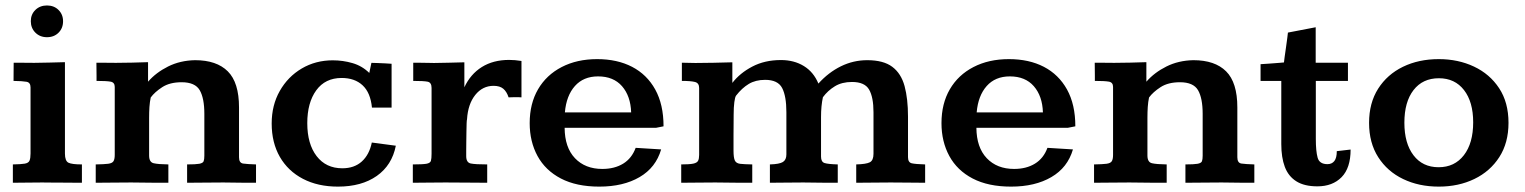

<svg xmlns="http://www.w3.org/2000/svg" viewBox="-20 -672 5606 706"><path d="M27.3 0V-67.4Q57.6 -67.9 71.3 -70.3Q85 -72.8 88.6 -81.5Q92.3 -90.3 92.3 -107.9V-350.6Q92.3 -368.7 77.6 -371.3Q63 -374 29.8 -374.5Q29.8 -391.6 30 -408.2Q30.3 -424.8 30.3 -441.4Q50.3 -441.4 69.1 -441.2Q87.9 -440.9 106 -440.9Q133.3 -441.4 161.6 -441.9Q189.9 -442.4 218.8 -443.4V-107.4Q218.8 -80.1 231.7 -73.7Q244.6 -67.4 281.2 -67.4V0Q266.1 0 245.6 -0.2Q225.1 -0.5 203.9 -0.5Q182.6 -0.5 164.3 -0.7Q146 -1 135.3 -1Q102.5 -1 78.1 -0.5Q53.7 0 27.3 0ZM152.8 -535.2Q127 -535.2 110.1 -552Q93.3 -568.8 93.3 -594.2Q93.3 -619.1 110.1 -635.5Q127 -651.9 152.8 -651.9Q178.7 -651.9 195.3 -635.3Q211.9 -618.7 211.9 -593.8Q211.9 -568.4 195.3 -551.8Q178.7 -535.2 152.8 -535.2Z M332 0Q332 -2.4 332 -12.2Q332 -22 332 -33.9Q332 -45.9 332 -55.4Q332 -64.9 332 -67.4Q362.8 -67.9 377.7 -69.8Q392.6 -71.8 397.2 -79.1Q401.9 -86.4 401.9 -102.5V-352.5Q401.9 -369.1 386.5 -371.8Q371.1 -374.5 335 -374.5Q335 -377.9 335 -393.1Q335 -408.2 334.7 -423.1Q334.5 -438 334.5 -441.4Q354 -441.4 371.8 -441.2Q389.6 -440.9 406.2 -440.9Q436.5 -440.9 465.3 -441.7Q494.1 -442.4 524.4 -443.4V-371.6Q553.7 -405.3 598.1 -427.5Q642.6 -449.7 697.3 -450.7Q776.4 -450.7 817.6 -409.7Q858.9 -368.7 858.9 -276.9V-93.8Q858.9 -72.8 874 -70.6Q889.2 -68.4 921.4 -67.4V0Q893.6 0 866.7 -0.2Q839.8 -0.5 801.3 -1Q763.7 -1 731.4 -0.5Q699.2 0 668 0V-67.4Q699.7 -67.4 712.9 -69.8Q726.1 -72.3 728.8 -79.1Q731.4 -85.9 731.4 -99.6V-253.4Q731.4 -311 714.4 -340.3Q697.3 -369.6 647.9 -369.6Q604.5 -369.6 576.7 -351.6Q548.8 -333.5 534.2 -313.5Q530.8 -297.4 529.5 -278.6Q528.3 -259.8 528.3 -238.8V-100.1Q528.3 -75.7 544.9 -71.8Q561.5 -67.9 599.1 -67.4V0Q566.9 0 536.4 -0.2Q505.9 -0.5 462.4 -1Q422.9 -1 392.6 -0.5Q362.3 0 332 0Z M1222.7 14.2Q1148.9 14.2 1094 -14.4Q1039.1 -43 1009 -95.2Q979 -147.5 979 -217.8Q979 -285.2 1008.8 -337.6Q1038.6 -390.1 1089.6 -420.2Q1140.6 -450.2 1203.6 -450.2Q1241.2 -450.2 1276.4 -439.9Q1311.5 -429.7 1337.9 -403.8L1345.7 -440.9Q1355 -440.9 1368.7 -440.2Q1382.3 -439.5 1396.5 -439Q1410.6 -438.5 1419.9 -437.5V-276.4H1347.7Q1342.3 -331.5 1313.2 -358.4Q1284.2 -385.3 1236.3 -385.3Q1175.8 -385.3 1142.8 -339.8Q1109.9 -294.4 1109.9 -219.2Q1109.9 -142.6 1144.3 -97.9Q1178.7 -53.2 1238.8 -53.2Q1282.7 -53.2 1310.3 -78.1Q1337.9 -103 1347.2 -147.9L1435.5 -136.2Q1421.4 -64.5 1365.5 -25.1Q1309.6 14.2 1222.7 14.2Z M1498 0V-67.4Q1533.7 -67.4 1547.9 -69.8Q1562 -72.3 1564.5 -80.6Q1566.9 -88.9 1566.9 -106.9V-348.6Q1566.9 -368.7 1552.5 -371.6Q1538.1 -374.5 1499.5 -374.5V-441.4Q1509.3 -441.4 1527.3 -441.2Q1545.4 -440.9 1560.5 -440.7Q1575.7 -440.4 1575.7 -440.4Q1602.5 -440.4 1630.4 -441.4Q1658.2 -442.4 1687.5 -442.9V-351.1Q1710 -399.4 1751.7 -425.5Q1793.5 -451.7 1852.1 -451.7Q1873.5 -451.7 1897.5 -447.8V-314Q1887.2 -314.9 1873.5 -314.7Q1859.9 -314.5 1850.1 -314Q1843.3 -335 1830.6 -345.7Q1817.9 -356.4 1794.9 -356.4Q1754.4 -356.4 1727.5 -322.8Q1700.7 -289.1 1697.3 -233.4Q1696.3 -231 1695.8 -218Q1695.3 -205.1 1695.1 -187Q1694.8 -168.9 1694.6 -150.1Q1694.3 -131.3 1694.3 -117.2Q1694.3 -103 1694.3 -97.7Q1694.3 -74.2 1711.2 -70.8Q1728 -67.4 1771.5 -67.4V0Q1734.9 0 1700.2 -0.5Q1665.5 -1 1617.7 -1Q1578.6 -1 1552.5 -0.5Q1526.4 0 1498 0Z M2183.6 14.2Q2099.6 14.2 2042.5 -15.6Q1985.4 -45.4 1956.5 -98.4Q1927.7 -151.4 1927.7 -219.2Q1927.7 -291 1958.5 -343.8Q1989.3 -396.5 2045.4 -425.5Q2101.6 -454.6 2175.8 -454.6Q2249.5 -454.6 2304.2 -426.3Q2358.9 -397.9 2389.4 -342.8Q2419.9 -287.6 2419.9 -207.5L2392.6 -202.1H2056.2Q2056.6 -129.9 2094.2 -90.3Q2131.8 -50.8 2194.8 -50.8Q2239.7 -50.8 2271.5 -70.3Q2303.2 -89.8 2317.4 -128.4L2411.1 -122.6Q2391.6 -55.7 2331.8 -20.8Q2272 14.2 2183.6 14.2ZM2057.1 -258.8H2300.8Q2298.8 -318.8 2267.3 -355Q2235.8 -391.1 2179.2 -391.1Q2125.5 -391.1 2094 -355.7Q2062.5 -320.3 2057.1 -258.8Z M2484.9 0V-67.4Q2515.1 -67.4 2529.1 -70.3Q2543 -73.2 2546.9 -80.8Q2550.8 -88.4 2550.8 -102.5V-348.6Q2550.8 -366.7 2535.4 -370.6Q2520 -374.5 2487.3 -374.5V-441.4Q2500 -441.4 2511.7 -440.9Q2523.4 -440.4 2537.1 -440.4Q2570.8 -440.4 2604.2 -441.2Q2637.7 -441.9 2672.9 -442.9V-367.2Q2700.7 -403.3 2746.3 -427.2Q2792 -451.2 2851.6 -451.2Q2899.9 -451.2 2935.8 -429.2Q2971.7 -407.2 2989.3 -364.7Q3026.4 -405.8 3072 -428.2Q3117.7 -450.7 3168.9 -450.7Q3228.5 -450.7 3261 -426.3Q3293.5 -401.9 3306.2 -355.5Q3318.8 -309.1 3318.8 -243.2V-94.2Q3318.8 -74.7 3332.8 -71.5Q3346.7 -68.4 3381.8 -67.4V0Q3352.1 0 3322.5 -0.5Q3293 -1 3255.4 -1Q3219.2 -1 3189.2 -0.5Q3159.2 0 3128.4 0V-67.4Q3165.5 -68.4 3178.7 -75.4Q3191.9 -82.5 3191.9 -106.4V-259.3Q3191.9 -314.5 3175.8 -342.5Q3159.7 -370.6 3112.8 -370.6Q3075.7 -370.6 3049.8 -354.7Q3023.9 -338.9 3005.9 -314.5Q3002.4 -298.3 3000.7 -280.3Q2999 -262.2 2999 -241.7V-96.2Q2999 -76.7 3012 -72.5Q3024.9 -68.4 3060.5 -67.4V0Q3030.8 0 3002.7 -0.2Q2974.6 -0.5 2933.6 -1Q2896 -1 2867.9 -0.5Q2839.8 0 2811 0V-67.4Q2846.2 -68.4 2858.9 -76.4Q2871.6 -84.5 2871.6 -104V-259.3Q2871.6 -318.4 2856 -348.4Q2840.3 -378.4 2793.5 -378.4Q2758.3 -378.4 2733.2 -363.3Q2708 -348.1 2686.5 -320.3Q2682.6 -314.9 2680.2 -296.4Q2677.7 -277.8 2677.7 -250Q2677.7 -236.3 2677.5 -216.3Q2677.2 -196.3 2677.2 -175.8Q2677.2 -155.3 2677.2 -139.2Q2677.2 -123 2677.2 -117.7Q2677.2 -92.3 2682.1 -81.8Q2687 -71.3 2701.9 -69.6Q2716.8 -67.9 2746.1 -67.4V0Q2713.9 0 2683.6 -0.2Q2653.3 -0.5 2610.4 -1Q2571.8 -1 2543 -0.5Q2514.2 0 2484.9 0Z M3697.8 14.2Q3613.8 14.2 3556.6 -15.6Q3499.5 -45.4 3470.7 -98.4Q3441.9 -151.4 3441.9 -219.2Q3441.9 -291 3472.7 -343.8Q3503.4 -396.5 3559.6 -425.5Q3615.7 -454.6 3689.9 -454.6Q3763.7 -454.6 3818.4 -426.3Q3873 -397.9 3903.6 -342.8Q3934.1 -287.6 3934.1 -207.5L3906.7 -202.1H3570.3Q3570.8 -129.9 3608.4 -90.3Q3646 -50.8 3709 -50.8Q3753.9 -50.8 3785.6 -70.3Q3817.4 -89.8 3831.5 -128.4L3925.3 -122.6Q3905.8 -55.7 3845.9 -20.8Q3786.1 14.2 3697.8 14.2ZM3571.3 -258.8H3814.9Q3813 -318.8 3781.5 -355Q3750 -391.1 3693.4 -391.1Q3639.6 -391.1 3608.2 -355.7Q3576.7 -320.3 3571.3 -258.8Z M4002.9 0Q4002.9 -2.4 4002.9 -12.2Q4002.9 -22 4002.9 -33.9Q4002.9 -45.9 4002.9 -55.4Q4002.9 -64.9 4002.9 -67.4Q4033.7 -67.9 4048.6 -69.8Q4063.5 -71.8 4068.1 -79.1Q4072.8 -86.4 4072.8 -102.5V-352.5Q4072.8 -369.1 4057.4 -371.8Q4042 -374.5 4005.9 -374.5Q4005.9 -377.9 4005.9 -393.1Q4005.9 -408.2 4005.6 -423.1Q4005.4 -438 4005.4 -441.4Q4024.9 -441.4 4042.7 -441.2Q4060.5 -440.9 4077.1 -440.9Q4107.4 -440.9 4136.2 -441.7Q4165 -442.4 4195.3 -443.4V-371.6Q4224.6 -405.3 4269 -427.5Q4313.5 -449.7 4368.2 -450.7Q4447.3 -450.7 4488.5 -409.7Q4529.8 -368.7 4529.8 -276.9V-93.8Q4529.8 -72.8 4544.9 -70.6Q4560.1 -68.4 4592.3 -67.4V0Q4564.5 0 4537.6 -0.2Q4510.7 -0.5 4472.2 -1Q4434.6 -1 4402.3 -0.5Q4370.1 0 4338.9 0V-67.4Q4370.6 -67.4 4383.8 -69.8Q4397 -72.3 4399.7 -79.1Q4402.3 -85.9 4402.3 -99.6V-253.4Q4402.3 -311 4385.3 -340.3Q4368.2 -369.6 4318.8 -369.6Q4275.4 -369.6 4247.6 -351.6Q4219.7 -333.5 4205.1 -313.5Q4201.7 -297.4 4200.4 -278.6Q4199.2 -259.8 4199.2 -238.8V-100.1Q4199.2 -75.7 4215.8 -71.8Q4232.4 -67.9 4270 -67.4V0Q4237.8 0 4207.3 -0.2Q4176.8 -0.5 4133.3 -1Q4093.8 -1 4063.5 -0.5Q4033.2 0 4002.9 0Z M4824.2 13.2Q4775.9 13.2 4746.6 -5.4Q4717.3 -23.9 4704.3 -58.6Q4691.4 -93.3 4691.4 -142.1V-374.5H4615.2V-436Q4625.5 -436.5 4646.2 -438Q4667 -439.5 4684.1 -440.9Q4701.2 -442.4 4701.2 -442.4Q4701.2 -445.8 4703.6 -461.7Q4706.1 -477.5 4708.7 -497.6Q4711.4 -517.6 4713.6 -533.4Q4715.8 -549.3 4715.8 -552.2L4817.9 -571.8V-441.4H4936.5V-374.5H4818.4V-161.1Q4818.4 -116.2 4825 -92.3Q4831.5 -68.4 4861.3 -68.4Q4877.4 -68.4 4886.5 -79.8Q4895.5 -91.3 4895.5 -116.2L4946.3 -122.1Q4946.3 -54.2 4913.1 -20.5Q4879.9 13.2 4824.2 13.2Z M5270.5 14.2Q5197.3 14.2 5139.4 -13.7Q5081.5 -41.5 5047.9 -94Q5014.2 -146.5 5014.2 -220.2Q5014.2 -293.5 5047.6 -345.9Q5081.1 -398.4 5138.9 -426.5Q5196.8 -454.6 5270.5 -454.6Q5341.8 -454.6 5399.9 -427.2Q5458 -399.9 5492.4 -347.7Q5526.9 -295.4 5526.9 -220.2Q5526.9 -147 5493.2 -94.5Q5459.5 -42 5401.4 -13.9Q5343.3 14.2 5270.5 14.2ZM5270 -57.1Q5328.6 -57.1 5362.8 -101.3Q5397 -145.5 5397 -222.2Q5397 -297.4 5363.3 -340.8Q5329.6 -384.3 5271 -384.3Q5211.4 -384.3 5177.7 -340.8Q5144 -297.4 5144 -220.7Q5144 -145 5177.5 -101.1Q5210.9 -57.1 5270 -57.1Z"/></svg>

Font: Kameron SemiBold
Style: Regular
Weight: 600
Designer: Vernon Adams
Foundry: Vernon Adams
Version: Version 1.100